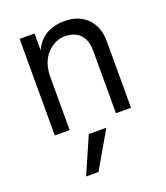

<svg xmlns="http://www.w3.org/2000/svg" viewBox="-139 -609 818 947"><g transform="rotate(-20 270.0 -135.5)"><path d="M214 243H149L233 51H325ZM473 0H394V-328Q394 -384 365.5 -413.5Q337 -443 285.5 -443Q234 -443 192.5 -399Q151 -355 151 -277V0H73V-507H151V-419Q196 -514 311 -514Q385 -514 429 -469Q473 -424 473 -349Z"/></g></svg>

Font: Hind Kochi
Style: Regular
Weight: 400
Designer: Dhruvi Tolia
Foundry: Indian Type Foundry
Version: Version 0.702;PS 1.0;hotconv 1.0.81;makeotf.lib2.5.63406